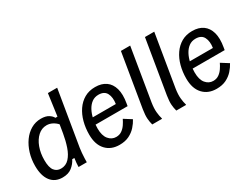

<svg xmlns="http://www.w3.org/2000/svg" viewBox="-67 -1134 2075 1613"><g transform="rotate(-30 971.0 -328.0)"><path d="M186.7 10Q113.3 10 73.3 -42.1Q33.3 -94.2 33.3 -190Q33.3 -254.2 50.8 -311.7Q68.3 -369.2 100 -413.8Q131.7 -458.3 175.8 -484.2Q220 -510 272.5 -510Q319.2 -510 346.2 -492.9Q373.3 -475.8 383.3 -455H403.3L432.5 -666.7H522.5L434.2 -134.2Q430.8 -114.2 428.8 -87.5Q426.7 -60.8 425.8 -37.1Q425 -13.3 425 0H345Q345 -16.7 347.1 -39.2Q349.2 -61.7 352.5 -83.3H331.7Q313.3 -45.8 278.3 -17.9Q243.3 10 186.7 10ZM211.7 -61.7Q260 -61.7 292.1 -96.7Q324.2 -131.7 343.3 -188.3Q362.5 -245 373.3 -309.2L386.7 -390Q368.3 -410.8 342.1 -424.6Q315.8 -438.3 286.7 -438.3Q239.2 -438.3 202.5 -405Q165.8 -371.7 145.4 -316.2Q125 -260.8 125 -193.3Q125 -122.5 148.3 -92.1Q171.7 -61.7 211.7 -61.7Z M738.3 11.7Q655.8 11.7 607.1 -41.2Q558.3 -94.2 558.3 -190.8Q558.3 -255 573.8 -312.9Q589.2 -370.8 620 -415.8Q650.8 -460.8 695.8 -486.7Q740.8 -512.5 800 -512.5Q862.5 -512.5 903.3 -483.8Q944.2 -455 960 -399.2Q975.8 -343.3 961.7 -261.7L957.5 -236.7H630L640 -301.7H880.8Q890 -362.5 869.6 -402.5Q849.2 -442.5 792.5 -442.5Q755 -442.5 727.5 -422.1Q700 -401.7 681.7 -367.5Q663.3 -333.3 654.2 -290Q645 -246.7 645 -200Q645 -130.8 674.2 -95.4Q703.3 -60 746.7 -60Q778.3 -60 801.7 -76.2Q825 -92.5 841.7 -117.1Q858.3 -141.7 869.2 -165L941.7 -119.2Q925 -87.5 898.3 -57.5Q871.7 -27.5 832.5 -7.9Q793.3 11.7 738.3 11.7Z M1060 0Q1051.7 -29.2 1049.2 -62.5Q1046.7 -95.8 1055 -149.2L1140.8 -666.7H1230.8L1147.5 -163.3Q1139.2 -109.2 1142.9 -70.4Q1146.7 -31.7 1155 -5V0Z M1293.3 0Q1285 -29.2 1282.5 -62.5Q1280 -95.8 1288.3 -149.2L1374.2 -666.7H1464.2L1380.8 -163.3Q1372.5 -109.2 1376.3 -70.4Q1380 -31.7 1388.3 -5V0Z M1680 11.7Q1597.5 11.7 1548.8 -41.2Q1500 -94.2 1500 -190.8Q1500 -255 1515.4 -312.9Q1530.8 -370.8 1561.7 -415.8Q1592.5 -460.8 1637.5 -486.7Q1682.5 -512.5 1741.7 -512.5Q1804.2 -512.5 1845 -483.8Q1885.8 -455 1901.7 -399.2Q1917.5 -343.3 1903.3 -261.7L1899.2 -236.7H1571.7L1581.7 -301.7H1822.5Q1831.7 -362.5 1811.2 -402.5Q1790.8 -442.5 1734.2 -442.5Q1696.7 -442.5 1669.2 -422.1Q1641.7 -401.7 1623.3 -367.5Q1605 -333.3 1595.8 -290Q1586.7 -246.7 1586.7 -200Q1586.7 -130.8 1615.8 -95.4Q1645 -60 1688.3 -60Q1720 -60 1743.3 -76.2Q1766.7 -92.5 1783.3 -117.1Q1800 -141.7 1810.8 -165L1883.3 -119.2Q1866.7 -87.5 1840 -57.5Q1813.3 -27.5 1774.2 -7.9Q1735 11.7 1680 11.7Z"/></g></svg>

Font: Familjen Grotesk
Style: Italic
Weight: 400
Italic angle: -9.46201°
Designer: Anders Wikstroem, Jonas Baeckman, Matilda Gysing, Kristian Moeller
Foundry: Familjen STHLM AB
Version: Version 2.000